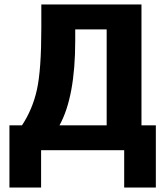

<svg xmlns="http://www.w3.org/2000/svg" viewBox="-20 -669 750 855"><path d="M164 -649V-544C164 -420 157.5 -328.7 144.5 -270C131.5 -211.3 109.3 -158.3 78 -111H22V166H163V0H533V166H674V-111H610V-649ZM455 -538V-111H245C291.7 -195.7 315 -321.3 315 -488V-538Z"/></svg>

Font: Play
Style: Bold
Weight: 700
Designer: Jonas Hecksher
Foundry: Jonas Hecksher, Playtypeª, e-types AS
Version: Version 1.002